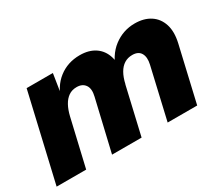

<svg xmlns="http://www.w3.org/2000/svg" viewBox="-93 -734 1108 957"><g transform="rotate(-30 461.0 -255.0)"><path d="M0 0 116 -500H267L242 -341L233 -355Q254 -430 305.5 -470Q357 -510 427 -510Q479 -510 514 -486.5Q549 -463 562.5 -419.5Q576 -376 562 -315L489 0H319L388 -294Q398 -335 382.5 -357.5Q367 -380 334 -380Q307 -380 287.5 -366.5Q268 -353 254.5 -328.5Q241 -304 233 -270L170 0ZM639 0 707 -294Q716 -333 702.5 -356.5Q689 -380 654 -380Q628 -380 608 -367.5Q588 -355 574 -330.5Q560 -306 552 -270L543 -345Q568 -428 622 -469Q676 -510 743 -510Q796 -510 832 -486.5Q868 -463 882 -419.5Q896 -376 882 -315L809 0Z"/></g></svg>

Font: Kantumruy Pro
Style: Bold Italic
Weight: 700
Italic angle: -13°
Version: Version 1.002